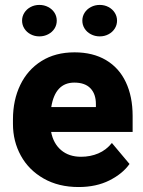

<svg xmlns="http://www.w3.org/2000/svg" viewBox="-20 -751 582 781"><path d="M32.7 0ZM519.5 -214.4H188Q196.8 -167.5 228.5 -140.4Q260.3 -113.3 309.6 -113.3Q347.7 -113.3 379.9 -127Q412.1 -140.6 435.1 -169.4L506.8 -84Q479 -44.4 425.3 -17.3Q371.6 9.8 299.8 9.8Q218.3 9.8 157.7 -24.7Q97.2 -59.1 64.9 -117.7Q32.7 -176.3 32.7 -246.6V-265.1Q32.7 -343.8 62.5 -405.5Q92.3 -467.3 148.7 -502.7Q205.1 -538.1 283.2 -538.1Q357.9 -538.1 411.1 -506.6Q464.4 -475.1 491.9 -416.7Q519.5 -358.4 519.5 -279.3ZM370.1 -327.6Q370.1 -368.7 347.9 -391.8Q325.7 -415 282.2 -415Q204.6 -415 188.5 -315.4H370.1ZM210.9 -667Q210.9 -649.4 201.7 -634.8Q192.4 -620.1 176 -611.6Q159.7 -603 140.1 -603Q120.6 -603 104.5 -611.6Q88.4 -620.1 79.1 -634.8Q69.8 -649.4 69.8 -667Q69.8 -684.6 79.1 -699.2Q88.4 -713.9 104.5 -722.4Q120.6 -731 140.1 -731Q159.7 -731 176 -722.4Q192.4 -713.9 201.7 -699.2Q210.9 -684.6 210.9 -667ZM456.1 -667Q456.1 -649.4 446.8 -634.8Q437.5 -620.1 421.4 -611.6Q405.3 -603 385.7 -603Q366.2 -603 349.9 -611.6Q333.5 -620.1 324.2 -634.8Q314.9 -649.4 314.9 -667Q314.9 -684.6 324.2 -699.2Q333.5 -713.9 349.9 -722.4Q366.2 -731 385.7 -731Q405.3 -731 421.4 -722.4Q437.5 -713.9 446.8 -699.2Q456.1 -684.6 456.1 -667Z"/></svg>

Font: Heebo ExtraBold
Style: Regular
Weight: 800
Designer: Oded Ezer
Foundry: Meir Sadan
Version: Version 2.001; ttfautohint (v1.5.14-ce02) -l 8 -r 50 -G 200 